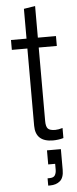

<svg xmlns="http://www.w3.org/2000/svg" viewBox="-64 -763 420 1046"><g transform="rotate(-5 146.0 -239.5)"><path d="M204 8Q108 8 108 -81V-503H23V-557H108V-720L170 -730V-557H269V-503H170V-101Q170 -71 180.5 -59.5Q191 -48 221 -48Q238 -48 261 -55V0Q248 4 232.5 6Q217 8 204 8ZM156 251V211H166Q189 211 196.5 198.5Q204 186 204 168V136H166V59H242V172Q242 215 221 233Q200 251 166 251Z"/></g></svg>

Font: BDO Grotesk Light
Style: Regular
Weight: 300
Designer: Deni Anggara
Foundry: Lokal Container
Version: Version 2.000